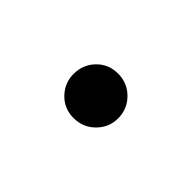

<svg xmlns="http://www.w3.org/2000/svg" viewBox="-24 -549 375 375"><g transform="rotate(45 163.5 -361.5)"><path d="M163 -300Q137 -300 119.5 -318Q102 -336 102 -361Q102 -387 119.5 -405Q137 -423 163 -423Q189 -423 207 -405Q225 -387 225 -361Q225 -336 207 -318Q189 -300 163 -300Z"/></g></svg>

Font: Noto Serif JP ExtraLight
Style: Regular
Weight: 400
Version: Version 2.003-H1;hotconv 1.1.1;makeotfexe 2.6.0